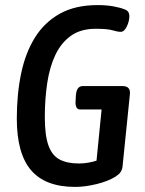

<svg xmlns="http://www.w3.org/2000/svg" viewBox="-20 -727 570 754"><path d="M275 7Q158 7 102 -58.5Q46 -124 46 -261Q46 -357 63 -438.5Q80 -520 117.5 -580Q155 -640 215.5 -673.5Q276 -707 363 -707Q398 -707 425.5 -702Q453 -697 470 -690Q488 -684 488 -663Q488 -644 478 -623Q468 -602 454 -602Q442 -602 422 -608Q402 -614 356 -614Q297 -614 258.5 -586.5Q220 -559 197.5 -511.5Q175 -464 165.5 -401Q156 -338 156 -267Q156 -196 170 -156.5Q184 -117 213.5 -101Q243 -85 290 -85Q308 -85 325.5 -88Q343 -91 359 -96L379 -297H295Q274 -297 277 -333L278 -353Q281 -389 305 -389H461Q494 -389 490 -356L461 -71Q459 -59 453 -50.5Q447 -42 433 -33Q404 -15 359 -4Q314 7 275 7Z"/></svg>

Font: Asap Condensed Condensed Medium
Style: Italic
Weight: 500
Width: 3
Italic angle: -6°
Designer: Pablo Cosgaya
Foundry: Omnibus-Type
Version: Version 3.001; ttfautohint (v1.8.4.7-5d5b)